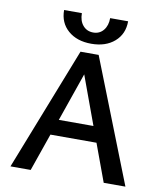

<svg xmlns="http://www.w3.org/2000/svg" viewBox="-93 -935 863 1010"><g transform="rotate(10 339.0 -429.5)"><path d="M167 -859H262Q262 -818 283 -793.5Q304 -769 338 -769Q372 -769 392.5 -794Q413 -819 413 -859H509Q509 -791 462 -750Q415 -709 338 -709Q261 -709 214 -750Q167 -791 167 -859ZM456 -201H210L140 0H32L290 -658H387L646 0H530ZM425 -285 330 -544 240 -285Z"/></g></svg>

Font: Ysabeau SC Semibold
Style: Regular
Weight: 600
Designer: Christian Thalmann (Catharsis Fonts)
Version: Version 0.003